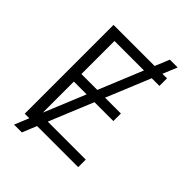

<svg xmlns="http://www.w3.org/2000/svg" viewBox="-260 -914 1105 1105"><g transform="rotate(45 292.0 -362.0)"><path d="M465.3 -392.1V-330.6H311.5L200.7 -61.5H509.8V0H175.3L139.2 87.9H75.7L111.8 0H74.7V-722.7H409.2L445.3 -810.5H508.8L472.7 -722.7H509.8V-661.1H447.3L336.4 -392.1ZM144 -392.1H273.4L383.8 -661.1H144ZM144 -330.6V-78.1L248 -330.6Z"/></g></svg>

Font: Giphurs Light
Style: Regular
Weight: 300
Version: Version 0.920; ttfautohint (v1.8.4.7-5d5b)